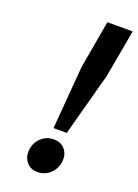

<svg xmlns="http://www.w3.org/2000/svg" viewBox="-140 -772 609 845"><g transform="rotate(20 165.0 -349.5)"><path d="M148 -193 172 -487.5 211.5 -712H330L289.5 -487.5L210 -193ZM146.5 13Q116 13 97.8 -7.2Q79.5 -27.5 79.5 -55Q79.5 -94.5 105.2 -120.8Q131 -147 166 -147Q199 -147 217.2 -127.2Q235.5 -107.5 235.5 -80.5Q235.5 -41 210 -14Q184.5 13 146.5 13Z"/></g></svg>

Font: Overpass
Style: Bold Italic
Weight: 700
Italic angle: -10°
Designer: Delve Withrington, Dave Bailey, Thomas Jockin
Foundry: Delve Fonts LLC
Version: Version 4.000; ttfautohint (v1.8.3)